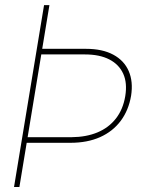

<svg xmlns="http://www.w3.org/2000/svg" viewBox="-20 -748 582 768"><path d="M156.2 -727.5H177.7L57.6 0H36.1ZM138.7 -552.7H323.7Q389.6 -552.7 433.1 -529.3Q476.6 -505.9 494.9 -463.6Q513.2 -421.4 504.4 -365.2Q494.6 -307.1 462.9 -264.6Q431.2 -222.2 380.4 -199.5Q329.6 -176.8 261.7 -176.8H76.7L80.6 -199.2H265.6Q325.2 -199.7 370.1 -218.5Q415 -237.3 443.6 -273.9Q472.2 -310.5 481 -363.3Q489.7 -416 472.9 -453.1Q456.1 -490.2 417.2 -510.3Q378.4 -530.3 319.3 -530.3H134.8Z"/></svg>

Font: Inter 28pt Thin
Style: Italic
Weight: 250
Italic angle: -9.3988°
Designer: Rasmus Andersson
Foundry: rsms
Version: Version 4.001;git-66647c0bb